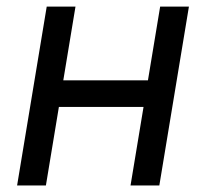

<svg xmlns="http://www.w3.org/2000/svg" viewBox="-20 -566 629 586"><path d="M451.7 -320.8 438 -239.7H138.7L152.3 -320.8ZM210.4 -545.9 120.1 0H32.2L122.6 -545.9ZM556.6 -545.9 466.3 0H378.4L468.8 -545.9Z"/></svg>

Font: Adwaita Sans
Style: Italic
Weight: 400
Italic angle: -9.39999°
Designer: Rasmus Andersson
Foundry: rsms
Version: Version 4.001;git-9221beed3